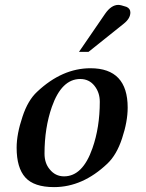

<svg xmlns="http://www.w3.org/2000/svg" viewBox="-20 -748 595 785"><path d="M502 -308Q502 -251 479 -182Q457 -115 419 -79Q318 17 201 17Q119 17 83.5 -22.5Q48 -62 48 -144Q48 -200 72 -271Q94 -338 132 -373Q234 -469 350 -469Q502 -469 502 -308ZM388 -332Q388 -370 366 -397.5Q344 -425 308 -425Q232 -425 192 -311Q162 -225 162 -120Q162 -81 183 -56Q206 -27 242 -27Q318 -27 358 -142Q388 -227 388 -332ZM497 -720Q513 -713 513 -697Q513 -673 487 -652L342 -536H303L410 -692Q435 -728 464 -728Q473 -728 497 -720Z"/></svg>

Font: GFS Didot
Style: Bold Italic
Weight: 700
Italic angle: -12°
Designer: Designed by Takis Katsoulidis and George D. Matthiopoulos.
Foundry: Designed by Takis Katsoulidis and George D. Matthiopoulos.
Version: Version 1.0